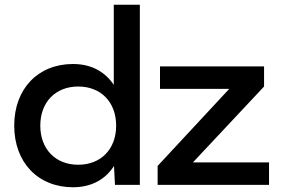

<svg xmlns="http://www.w3.org/2000/svg" viewBox="-20 -780 1190 810"><path d="M465 0H570V-760H460V-422C424 -476 367 -510 288 -510C141 -510 40 -406 40 -250C40 -94 141 10 288 10C368 10 426 -25 461 -80ZM310 -85C214 -85 150 -151 150 -250C150 -349 214 -415 310 -415C406 -415 470 -349 470 -250C470 -151 406 -85 310 -85ZM645 0H1115V-95H794L1094 -415V-500H655V-405H947L645 -80Z"/></svg>

Font: Goli Medium
Style: Regular
Weight: 500
Designer: jaikishan Patel
Foundry: MagicType
Version: Version 1.000;Glyphs 3.2 (3242)